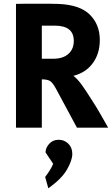

<svg xmlns="http://www.w3.org/2000/svg" viewBox="-20 -687 602 1033"><path d="M66 0V-666Q89 -667 118 -667Q147 -667 178 -667Q209 -667 239 -667Q269 -667 291 -666Q409 -662 463 -608.5Q517 -555 517 -472Q517 -399 479.5 -347.5Q442 -296 375 -279Q398 -261 420 -230.5Q442 -200 479 -141Q498 -112 510.5 -90Q523 -68 535 -47.5Q547 -27 562 0H394L281 -210Q262 -245 247 -252.5Q232 -260 205 -260V0ZM205 -371H267Q319 -371 348 -397Q377 -423 377 -467Q377 -549 275 -549H205ZM240 326 223 265Q237 247 248.5 228.5Q260 210 266 194L225 133Q225 109 244.5 87Q264 65 296 65Q326 65 347.5 86Q369 107 369 141Q369 175 340.5 225Q312 275 240 326Z"/></svg>

Font: Secular One
Style: Regular
Weight: 400
Designer: Michal Sahar
Foundry: Hagilda
Version: Version 1.002; ttfautohint (v1.8.4.7-5d5b);gftools[0.9.29]